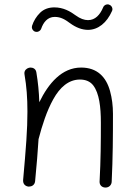

<svg xmlns="http://www.w3.org/2000/svg" viewBox="-20 -821 629 868"><path d="M84.5 -6.8V-3.9C84.5 11.7 95.2 21 108.4 22.5H111.3C123 22.5 136.7 16.1 138.7 -1.5C146 -76.2 150.9 -138.2 154.3 -192.4L154.8 -193.8C170.4 -253.9 191.4 -319.8 221.2 -373C250.5 -425.8 290 -461.4 341.3 -461.4C367.7 -461.4 387.7 -452.6 401.4 -435.1C428.7 -399.4 436 -337.4 436 -266.6C436 -180.2 435.5 -98.1 430.2 0V1.5C430.2 14.6 439.5 26.9 457 26.9C474.1 26.9 484.4 14.2 484.9 0.5C490.2 -108.4 490.7 -206.1 490.7 -306.2C490.7 -342.8 486.3 -377.4 477.5 -409.2C460 -473.1 419.4 -515.6 346.7 -515.6C259.8 -515.6 199.2 -444.3 157.7 -358.9C156.2 -406.2 151.9 -448.7 144.5 -493.2C142.1 -511.2 127.4 -515.6 117.7 -515.6C115.2 -515.6 113.3 -515.1 110.8 -514.6C98.6 -511.2 90.3 -502 90.3 -490.2C90.3 -488.3 90.3 -486.3 90.8 -484.4C100.1 -430.2 104 -379.9 104 -315.9C104 -277.8 102.5 -234.4 99.1 -185.1C95.7 -135.7 90.8 -76.7 84.5 -6.8ZM139.2 -677.7C141.6 -677.2 143.6 -676.8 146 -676.8C152.3 -676.8 162.6 -680.7 166.5 -691.9C175.8 -718.8 194.3 -744.6 227.5 -744.6C255.4 -744.6 275.4 -731.9 296.4 -716.3C323.7 -696.3 351.1 -686 377.9 -686C423.3 -686 462.9 -717.8 486.3 -771C487.8 -773.9 488.3 -776.9 488.3 -779.3C488.3 -785.2 485.8 -794.9 474.6 -799.3C472.2 -800.8 469.2 -801.3 466.8 -801.3C460.9 -801.3 450.7 -798.8 446.3 -787.6C432.1 -753.9 410.6 -730 377.9 -730C360.8 -730 342.3 -736.8 322.8 -751C296.9 -770 266.1 -787.6 225.6 -787.6C199.2 -787.6 177.7 -779.3 161.1 -763.2C144.5 -746.6 132.3 -727.1 125 -704.6C124.5 -702.6 124 -700.7 124 -698.2C124 -691.9 127.9 -681.2 139.2 -677.7Z"/></svg>

Font: Mikhak Light
Style: Regular
Weight: 300
Designer: Amin Abedi
Version: Version 3.2